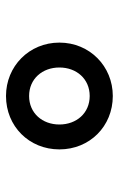

<svg xmlns="http://www.w3.org/2000/svg" viewBox="102 -852 396 640"><g transform="rotate(-90 300.0 -532.0)"><path d="M300 -354C399 -354 478 -431 478 -532C478 -633 399 -710 300 -710C199 -710 122 -633 122 -532C122 -431 199 -354 300 -354ZM300 -431C243 -431 205 -475 205 -532C205 -589 243 -633 300 -633C357 -633 395 -589 395 -532C395 -475 357 -431 300 -431Z"/></g></svg>

Font: IBM Mono Medium
Style: Regular
Weight: 500
Monospace: yes
Designer: Mike Abbink, Paul van der Laan, Pieter van Rosmalen
Foundry: Bold Monday
Version: Version 2.3